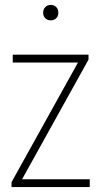

<svg xmlns="http://www.w3.org/2000/svg" viewBox="-20 -763 411 783"><path d="M27 0V-20L298 -508H32V-540H341V-520L70 -32H346V0ZM187 -680Q173.5 -680 164.8 -688.5Q156 -697 156 -711Q156 -725.5 164.8 -734.2Q173.5 -743 187 -743Q200.5 -743 209.2 -734.2Q218 -725.5 218 -711Q218 -697 209.2 -688.5Q200.5 -680 187 -680Z"/></svg>

Font: Encode Sans Condensed Condensed Thin
Style: Regular
Weight: 100
Width: 3
Designer: Multiple Designers
Foundry: Impallari Type
Version: Version 3.000; ttfautohint (v1.8.3) -l 8 -r 50 -G 200 -x 14 